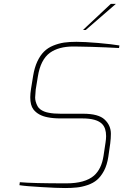

<svg xmlns="http://www.w3.org/2000/svg" viewBox="-20 -951 629 979"><path d="M417 -797.9H402.8L544.9 -931.2H570.8ZM312 7.8Q270.5 7.8 190.9 2.9Q110.8 -1.5 79.1 -6.8L81.1 -22Q146 -16.1 317.9 -16.1Q414.1 -16.1 459.5 -55.7Q497.6 -89.4 507.8 -155.8L518.1 -224.1Q521 -242.2 521 -256.8Q521 -297.4 501.5 -317.9Q474.1 -347.2 399.9 -347.2H288.1Q251 -347.2 222.7 -353Q174.3 -362.3 150.4 -393.1Q134.3 -414.1 134.3 -455.1Q134.3 -472.7 138.2 -498L148.9 -564Q155.8 -606.4 170.4 -637.7Q185.1 -668.9 204.6 -688Q223.6 -707 251 -718.3Q278.3 -729.5 306.6 -733.9Q334.5 -737.8 370.1 -737.8Q409.2 -737.8 480.5 -731.9Q551.8 -725.6 588.9 -719.2L586.9 -706.1Q563 -708 519 -709.5L503.9 -710Q449.2 -712.4 386.7 -713.4L353.5 -713.9Q279.8 -713.9 234.9 -682.1Q186.5 -647 172.9 -560.1L162.1 -494.1Q159.2 -463.4 159.2 -453.6Q159.2 -433.1 171.4 -409.7Q176.3 -400.4 185.5 -393.6Q203.1 -380.4 229 -376Q252.9 -371.1 290 -371.1H403.8Q482.4 -371.1 513.7 -341.3Q545.4 -311.5 545.4 -269Q545.4 -245.6 542 -219.2L532.2 -150.9Q525.9 -109.9 510.3 -80.1Q494.1 -50.3 474.6 -33.7Q455.1 -17.1 426.3 -7.3Q397.5 2.4 371.6 4.9Q345.7 7.8 312 7.8Z"/></svg>

Font: Squarion Thin
Style: Italic
Weight: 100
Designer: Natanael Gama
Version: Version 1.00;September 12, 2019;FontCreator 11.5.0.2425 64-b